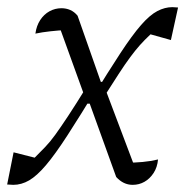

<svg xmlns="http://www.w3.org/2000/svg" viewBox="-21 -511 531 537"><path d="M218 -235 137 -459 163 -427Q143 -426 120 -423.5Q97 -421 78 -417Q81 -439 91.5 -455Q102 -471 117.5 -479.5Q133 -488 151 -488Q164 -488 175.5 -483Q187 -478 196 -467L261 -282H275L250 -235ZM233 -231Q282 -311 315.5 -362Q349 -413 373.5 -441Q398 -469 419 -480Q440 -491 461 -491Q465 -491 469 -490.5Q473 -490 477 -490L457 -399L400 -415Q383 -399 370.5 -385Q358 -371 343.5 -351.5Q329 -332 310.5 -303.5Q292 -275 264 -231ZM272 -266 363 -25 336 -56Q356 -56 378 -58Q400 -60 421 -65Q419 -43 408.5 -27Q398 -11 383 -2.5Q368 6 350 6Q337 6 325.5 0.5Q314 -5 304 -16L230 -221H215L240 -266ZM254 -271Q203 -187 168 -133Q133 -79 107.5 -49Q82 -19 60.5 -6.5Q39 6 16 6Q12 6 8 5.5Q4 5 -1 5L17 -85L76 -70Q92 -86 105.5 -100Q119 -114 133.5 -134Q148 -154 169.5 -186.5Q191 -219 223 -271Z"/></svg>

Font: Piazzolla Thin ExtraLight
Style: Italic
Weight: 250
Italic angle: -11.3°
Version: Version 2.005